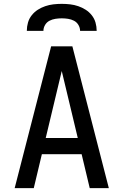

<svg xmlns="http://www.w3.org/2000/svg" viewBox="-20 -975 640 995"><path d="M56 0 245 -735H355L544 0H445L403 -176H197L155 0ZM217 -260H383L328 -490Q321 -519 314 -548.5Q307 -578 300 -607Q293 -578 286 -548.5Q279 -519 272 -490ZM119 -815Q119 -837 125 -858Q131 -879 144.5 -896Q158 -913 176 -924.5Q194 -936 214.5 -943Q235 -950 256.5 -952.5Q278 -955 300 -955Q322 -955 343.5 -952.5Q365 -950 385.5 -943Q406 -936 424 -924.5Q442 -913 455.5 -896Q469 -879 475 -858Q481 -837 481 -815H395Q395 -831 386.5 -845.5Q378 -860 363.5 -867.5Q349 -875 332.5 -877.5Q316 -880 300 -880Q284 -880 267.5 -877.5Q251 -875 236.5 -867.5Q222 -860 213.5 -845.5Q205 -831 205 -815Z"/></svg>

Font: Iosevka Medium Extended
Style: Regular
Weight: 500
Width: 7
Monospace: yes
Designer: Belleve Invis
Foundry: Belleve Invis
Version: Version 32.5.0; ttfautohint (v1.8.4)